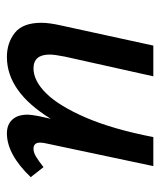

<svg xmlns="http://www.w3.org/2000/svg" viewBox="26 -484 464 556"><g transform="rotate(90 258.0 -206.0)"><path d="M493 -63Q427 6 366 6Q341 6 326.5 -9.5Q312 -25 312 -54Q312 -63 316 -85L324 -121Q246 6 145 6Q104 6 75 -17Q46 -40 46 -94Q46 -117 54 -152L112 -418H201L144 -162Q138 -132 138 -118Q138 -71 178 -71Q214 -71 250.5 -108Q287 -145 320.5 -222.5Q354 -300 377 -418H461L396 -111Q393 -99 393 -90Q393 -71 411 -71Q421 -71 433 -78Q445 -85 464 -100Z"/></g></svg>

Font: Ysabeau Infant Semibold
Style: Italic
Weight: 600
Italic angle: -12°
Designer: Christian Thalmann (Catharsis Fonts)
Version: Version 0.003